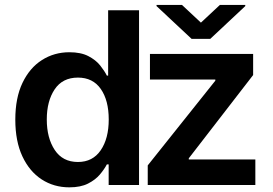

<svg xmlns="http://www.w3.org/2000/svg" viewBox="-20 -770 1137 799"><path d="M558.6 0V-727.3H430V-455.3H424.7Q414.8 -475.1 396.8 -497.7Q378.9 -520.2 347.8 -536.4Q316.8 -552.6 268.8 -552.6Q205.6 -552.6 154.7 -520.2Q103.7 -487.9 73.7 -425.4Q43.7 -362.9 43.7 -272Q43.7 -182.2 73.2 -119.3Q102.6 -56.5 153.4 -23.4Q204.2 9.6 268.5 9.6Q315.3 9.6 346.2 -6Q377.1 -21.7 395.8 -43.9Q414.4 -66.1 424.7 -85.9H432.2V0ZM432.5 -272.7Q432.5 -193.5 399.1 -144.7Q365.8 -95.9 304.3 -95.9Q240.8 -95.9 207.7 -146Q174.7 -196 174.7 -272.7Q174.7 -349.1 207.4 -398.1Q240.1 -447.1 304.3 -447.1Q366.5 -447.1 399.5 -399.7Q432.5 -352.3 432.5 -272.7ZM594.8 0V-81.7L876.1 -434.3V-438.9H604V-545.5H1033.4V-457.7L765.6 -111.2V-106.5H1042.6V0ZM737.2 -749.6 816.1 -675.8 895.2 -749.6H1000.7V-744.7L855.1 -608.3H777.3L631.4 -744.7V-749.6Z"/></svg>

Font: Inter UI Semi Bold
Style: Regular
Weight: 600
Designer: Rasmus Andersson
Foundry: rsms
Version: 3.2;8d6f07862